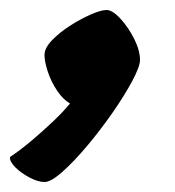

<svg xmlns="http://www.w3.org/2000/svg" viewBox="-98 -204 350 384"><path d="M-9 160Q-22 160 -39 151Q-56 142 -67.5 130.5Q-79 119 -78 110Q-57 96 -34.5 77Q-12 58 8.5 38.5Q29 19 42 3Q28 -5 16 -23Q4 -41 -2.5 -61Q-9 -81 -9 -94Q-9 -108 6 -123.5Q21 -139 42 -152.5Q63 -166 83.5 -175Q104 -184 115 -184Q127 -184 143 -166.5Q159 -149 170.5 -126Q182 -103 182 -84Q182 -71 166.5 -42Q151 -13 127 21.5Q103 56 76.5 87.5Q50 119 27 139.5Q4 160 -9 160Z"/></svg>

Font: Texturina Medium 12pt Black
Style: Italic
Weight: 900
Italic angle: -11°
Version: Version 1.002